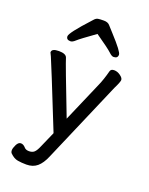

<svg xmlns="http://www.w3.org/2000/svg" viewBox="-165 -815 829 1069"><g transform="rotate(20 250.0 -280.5)"><path d="M128 170Q100 170 76.5 166Q53 162 31 140Q25 134 25 122Q25 110 35 89.5Q45 69 60 69Q75 69 88 84Q97 95 116.5 95Q136 95 147.5 84.5Q159 74 171 45L211 -46Q64 -414 51 -442L41 -463V-464Q41 -486 83 -486Q125 -486 132 -465Q140 -436 252 -147L355 -385Q372 -423 386 -477Q390 -491 409 -491Q428 -491 446 -478Q464 -465 464 -453Q464 -441 443 -399L235 84Q217 127 192 148.5Q167 170 128 170ZM379 -559Q368 -559 351 -575.5Q334 -592 252 -649Q168 -589 152 -574Q136 -559 124 -559Q99 -559 99 -580Q99 -590 122.5 -621Q146 -652 203 -714Q214 -727 225.5 -729Q237 -731 260.5 -731Q284 -731 295.5 -717.5Q307 -704 325 -685Q368 -638 386 -614Q404 -590 404 -581Q404 -559 379 -559Z"/></g></svg>

Font: Moon Stars Kai HW
Style: Bold
Weight: 700
Designer: GuiWonder
Version: Version 1.101